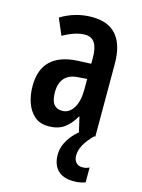

<svg xmlns="http://www.w3.org/2000/svg" viewBox="-119 -674 687 927"><g transform="rotate(15 224.5 -210.5)"><path d="M224 -605Q388 -605 388 -414V-51H306L289 -125H287Q263 -83 232.5 -62Q202 -41 156 -41Q112 -41 85 -65Q58 -89 45 -127Q32 -165 32 -209Q32 -293 78 -336Q124 -379 211 -383L278 -386V-417Q278 -464 262.5 -489Q247 -514 213 -514Q166 -514 104 -479L69 -561Q141 -605 224 -605ZM237 -307Q190 -305 167 -279.5Q144 -254 144 -209Q144 -167 158.5 -148.5Q173 -130 200 -130Q235 -130 256.5 -164Q278 -198 278 -258V-310ZM322 61Q322 82 333.5 95Q345 108 365 108Q378 108 386 105.5Q394 103 400 100V174Q390 178 375.5 181Q361 184 342 184Q288 184 261.5 156Q235 128 235 80Q235 40 259 2Q283 -36 322 -62L382 -51Q350 -18 336 8.5Q322 35 322 61Z"/></g></svg>

Font: Noto Sans Tamil UI ExtraCondensed SemiBold
Style: Regular
Weight: 600
Width: 2
Designer: Jelle Bosma - Monotype Design Team
Foundry: Monotype Imaging Inc.
Version: Version 2.004; ttfautohint (v1.8.4.7-5d5b)